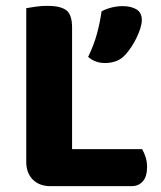

<svg xmlns="http://www.w3.org/2000/svg" viewBox="-20 -636 551 658"><path d="M153 2Q115 2 92.5 -20.5Q70 -43 70 -81V-608Q81 -610 101.5 -613Q122 -616 142 -616Q187 -616 207 -601Q227 -586 227 -542V-125H467Q473 -115 478.5 -99Q484 -83 484 -64Q484 -31 469.5 -14.5Q455 2 430 2ZM411 -450Q396 -433 378 -426.5Q360 -420 340 -420Q306 -420 282 -441Q302 -482 312.5 -521Q323 -560 328 -597Q342 -605 361.5 -610Q381 -615 400 -615Q429 -615 447.5 -604Q466 -593 466 -567Q466 -555 461 -539Q456 -523 448 -506.5Q440 -490 430 -475Q420 -460 411 -450Z"/></svg>

Font: Baloo Paaji 2
Style: Bold
Weight: 700
Designer: Shuchita Grover, Noopur Datye and Ek Type
Foundry: Ek Type
Version: Version 1.640;hotconv 1.0.111;makeotfexe 2.5.65597; ttfautoh